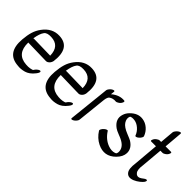

<svg xmlns="http://www.w3.org/2000/svg" viewBox="25 -1449 2199 2199"><g transform="rotate(45 1124.5 -349.5)"><path d="M143 -234Q139 -49 304 -38Q339 -35 367 -40Q403 -46 407 -54Q415 -69 430.5 -83Q446 -97 459 -101.5Q472 -106 477 -98Q484 -85 458 -51Q432 -17 404.5 2.5Q377 22 351 29Q293 45 246 38Q49 25 69 -211Q75 -284 91 -337.5Q107 -391 142 -438Q222 -546 341 -541Q530 -534 499 -290Q490 -250 459 -233Q447 -226 433 -227ZM150 -309Q157 -311 161 -311L427 -305Q424 -460 284 -465Q216 -468 193 -436Q163 -396 150 -309Z M669 -234Q665 -49 830 -38Q865 -35 893 -40Q929 -46 933 -54Q941 -69 956.5 -83Q972 -97 985 -101.5Q998 -106 1003 -98Q1010 -85 984 -51Q958 -17 930.5 2.5Q903 22 877 29Q819 45 772 38Q575 25 595 -211Q601 -284 617 -337.5Q633 -391 668 -438Q748 -546 867 -541Q1056 -534 1025 -290Q1016 -250 985 -233Q973 -226 959 -227ZM676 -309Q683 -311 687 -311L953 -305Q950 -460 810 -465Q742 -468 719 -436Q689 -396 676 -309Z M1220 -540Q1238 -544 1236 -529L1231 -485Q1308 -550 1390 -541Q1404 -539 1397 -520Q1387 -494 1364 -479Q1341 -464 1332 -465Q1281 -471 1245 -444Q1228 -431 1221 -383L1183 -25Q1182 -13 1170 2.5Q1158 18 1145 26.5Q1132 35 1123 37Q1105 41 1107 25L1144 -325Q1144 -327 1145 -333L1160 -478Q1161 -489 1173 -505Q1185 -521 1198 -529.5Q1211 -538 1220 -540Z M1765 -348Q1748 -394 1710.5 -426.5Q1673 -459 1632 -465Q1591 -471 1568 -458Q1548 -416 1579 -369Q1606 -328 1687 -296Q1742 -274 1760 -264Q1840 -215 1838 -138Q1836 -77 1780 -21Q1678 80 1549 17Q1476 -19 1429 -94Q1425 -101 1432.5 -116Q1440 -131 1455 -145Q1470 -159 1484 -164Q1498 -169 1502 -162Q1556 -77 1640 -47Q1694 -28 1737 -42Q1751 -47 1754 -51Q1767 -73 1759 -108Q1745 -172 1648 -211Q1644 -213 1625 -220Q1571 -241 1553 -255Q1462 -321 1493 -413Q1505 -450 1533 -479Q1604 -553 1687 -541Q1739 -534 1780 -498.5Q1821 -463 1839 -412Q1842 -404 1833.5 -388.5Q1825 -373 1809.5 -359.5Q1794 -346 1781 -343Q1768 -340 1765 -348Z M2111 28Q2042 56 2008 14Q1976 -23 1991 -127L2017 -428H1941Q1926 -428 1933 -447Q1941 -472 1963.5 -488.5Q1986 -505 1997 -505H2024L2039 -676Q2040 -687 2052 -703Q2064 -719 2077 -728Q2090 -737 2098 -739Q2116 -744 2115 -728L2096 -505Q2140 -505 2183 -505Q2198 -505 2191 -485Q2183 -460 2160.5 -444Q2138 -428 2127 -428H2089L2067 -178Q2067 -177 2067 -176Q2053 -86 2080 -56Q2105 -25 2141 -41Q2158 -49 2176.5 -64Q2195 -79 2207.5 -81.5Q2220 -84 2222 -74.5Q2224 -65 2214 -49.5Q2204 -34 2175 -10.5Q2146 13 2111 28Z"/></g></svg>

Font: Kavivanar
Style: Regular
Weight: 400
Designer: Tharique Azeez
Foundry: Tharique Azeez
Version: Version 1.88